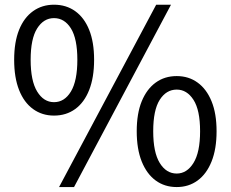

<svg xmlns="http://www.w3.org/2000/svg" viewBox="-20 -766 961 800"><path d="M205 -284.4Q155.3 -284.4 117.7 -311.7Q80 -339 59.5 -390.9Q39 -442.9 39 -516.9Q39 -590.7 59.5 -641.7Q80 -692.6 117.7 -719.5Q155.3 -746.4 205 -746.4Q255.8 -746.4 293.4 -719.5Q331 -692.6 351.5 -641.7Q372.1 -590.7 372.1 -516.9Q372.1 -442.9 351.5 -390.9Q331 -339 293.4 -311.7Q255.8 -284.4 205 -284.4ZM205 -340.3Q248.7 -340.3 275.5 -384.7Q302.3 -429.1 302.3 -516.9Q302.3 -604.7 275.5 -647.6Q248.7 -690.5 205 -690.5Q161.9 -690.5 134.8 -647.6Q107.7 -604.7 107.7 -516.9Q107.7 -429.1 134.8 -384.7Q161.9 -340.3 205 -340.3ZM226.1 13.4 630.8 -746.4H692.5L288.5 13.4ZM716.3 13.4Q666 13.4 628.7 -13.9Q591.4 -41.2 570.5 -93.1Q549.7 -145.1 549.7 -219.1Q549.7 -292.9 570.5 -343.9Q591.4 -394.9 628.7 -421.9Q666 -449 716.3 -449Q766.1 -449 803.4 -421.9Q840.7 -394.9 861.5 -343.9Q882.4 -292.9 882.4 -219.1Q882.4 -145.1 861.5 -93.1Q840.7 -41.2 803.4 -13.9Q766.1 13.4 716.3 13.4ZM716.3 -42.9Q758.8 -42.9 786.2 -87.1Q813.7 -131.4 813.7 -219.1Q813.7 -307.3 786.2 -350Q758.8 -392.7 716.3 -392.7Q672.6 -392.7 645.5 -350Q618.4 -307.3 618.4 -219.1Q618.4 -131.4 645.5 -87.1Q672.6 -42.9 716.3 -42.9Z"/></svg>

Font: Noto Sans KR Thin
Style: Regular
Weight: 100
Designer: Ryoko NISHIZUKA 西塚涼子 (kana, bopomofo & ideographs); Paul D. Hunt (Latin, Greek & Cyrillic); Sandoll Communications 산돌커뮤니
Foundry: Adobe
Version: Version 2.004-H2;hotconv 1.0.118;makeotfexe 2.5.65603